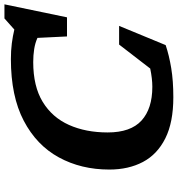

<svg xmlns="http://www.w3.org/2000/svg" viewBox="12 -800 800 864"><g transform="rotate(-90 412.0 -368.0)"><path d="M641 -22.5Q595 -7 537.5 2.5Q480 12 406.5 12Q293.5 12 221.5 -24Q149.5 -60 115.2 -124.8Q81 -189.5 81 -276Q81 -403 135.8 -503.2Q190.5 -603.5 300.8 -661.2Q411 -719 578 -719Q616 -719 649 -714.8Q682 -710.5 711 -703.5L761 -748H824.5L766 -466.5H680L673.5 -599.5Q650 -610 622.8 -614.2Q595.5 -618.5 564.5 -618.5Q455.5 -618.5 385.5 -575.8Q315.5 -533 281.8 -457.5Q248 -382 248 -283.5Q248 -180 301.5 -131.2Q355 -82.5 453.5 -82.5Q489.5 -82.5 535.5 -92L643.5 -232H727.5Z"/></g></svg>

Font: Newsreader 6pt SemiBold
Style: Italic
Weight: 600
Italic angle: -17°
Designer: Hugues Gentile
Foundry: Production Type
Version: Version 1.003; ttfautohint (v1.8.3)